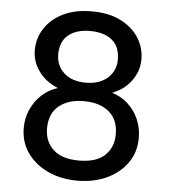

<svg xmlns="http://www.w3.org/2000/svg" viewBox="-52 -759 720 818"><g transform="rotate(5 308.0 -350.0)"><path d="M308 12Q239 12 183.5 -13.5Q128 -39 95 -85Q62 -131 62 -192Q62 -235 78.5 -271.5Q95 -308 124 -335Q153 -362 192 -374Q140 -395 110 -436Q80 -477 80 -526Q80 -577 107 -619Q134 -661 185 -686.5Q236 -712 308 -712Q381 -712 431.5 -686.5Q482 -661 509 -619Q536 -577 536 -526Q536 -477 506 -435.5Q476 -394 424 -374Q464 -362 493 -335Q522 -308 538 -271.5Q554 -235 554 -192Q554 -131 521.5 -85Q489 -39 433.5 -13.5Q378 12 308 12ZM308 -74Q382 -74 418.5 -108.5Q455 -143 455 -199Q455 -262 415 -295Q375 -328 308 -328Q241 -328 201 -295Q161 -262 161 -199Q161 -143 198 -108.5Q235 -74 308 -74ZM308 -407Q367 -407 401.5 -438Q436 -469 436 -517Q436 -572 402 -600Q368 -628 308 -628Q249 -628 215 -600Q181 -572 181 -517Q181 -469 215 -438Q249 -407 308 -407Z"/></g></svg>

Font: DM Sans 16pt Medium
Style: Regular
Weight: 500
Version: Version 4.004;gftools[0.9.30]